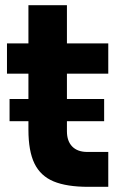

<svg xmlns="http://www.w3.org/2000/svg" viewBox="-20 -716 474 743"><path d="M90 -214V-247H17V-333H90V-431H7V-548H90V-696H239V-548H399V-431H239V-333H383V-247H239V-208Q239 -170 259.5 -149Q280 -128 318 -128H399V7H322Q238 7 187.5 -14Q137 -35 113.5 -83Q90 -131 90 -214Z"/></svg>

Font: Sora-SIA
Style: Bold
Weight: 700
Designer: Jonathan Barnbrook, Julián Moncada
Foundry: Barnbrook Fonts
Version: Version 2.000